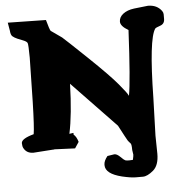

<svg xmlns="http://www.w3.org/2000/svg" viewBox="-57 -718 912 956"><g transform="rotate(-5 399.0 -240.0)"><path d="M294.4 12.7Q241.2 10.7 190.4 8.3V9.3H184.1L86.4 16.1Q51.3 16.1 37.1 -12.7Q33.2 -20 32.7 -36.1Q32.7 -58.6 95.2 -75.7Q101.1 -107.9 104.5 -235.8L108.9 -457Q108.4 -522 105 -530.3Q101.6 -538.6 82.3 -545.9Q63 -553.2 55.7 -556.6Q40 -563.5 31.7 -571Q23.4 -578.6 22 -599.6L15.1 -640.1L205.6 -636.7Q218.8 -588.4 224.1 -581.1L278.3 -543Q293.9 -529.8 396.5 -431.9Q499 -334 539.3 -285.6Q579.6 -237.3 583 -227.1L584.5 -225.1Q598.1 -297.4 610.8 -551.3Q571.8 -573.7 571.8 -596.2Q571.8 -618.7 592.5 -634.8Q613.3 -650.9 647.5 -655.3L717.3 -663.1H717.8Q762.7 -663.1 786.1 -630.9Q792 -622.6 792 -613.8V-590.8Q792 -566.4 769.8 -558.8Q747.6 -551.3 744.1 -546.9Q709.5 -497.6 704.6 -203.1L698.7 -15.6L700.2 75.2Q700.2 132.8 670.9 157.7Q641.1 182.6 619.1 182.6H583Q558.6 182.6 515.1 172.4Q433.1 152.3 433.1 108.9Q433.1 108.9 433.1 108.4V106.4Q433.1 87.4 451.7 64.5L485.8 59.1H487.8Q500 59.1 516.1 75.2Q532.2 91.3 538.1 93.5Q543.9 95.7 556.9 95.7Q569.8 95.7 576.2 94.7Q580.6 75.7 580.6 68.8L577.1 45.4V44.9Q577.1 17.1 572 12Q566.9 6.8 564.2 3.4Q561.5 0 558.6 -3.9Q553.2 -12.2 544.9 -28.6Q536.6 -44.9 517.1 -81.1L297.4 -310.1Q293 -156.7 272.5 -62L293 -64.9V-56.2Q307.1 -44.9 314.9 -18.1Z"/></g></svg>

Font: Drukaatie burti
Style: Heavy
Weight: 800
Version: Version 0.14